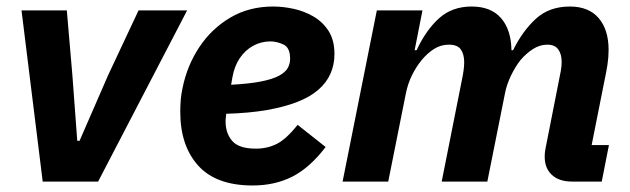

<svg xmlns="http://www.w3.org/2000/svg" viewBox="-20 -557 1934 589"><path d="M281 0H111L46 -525H185L202 -327L217 -125H224L312 -327L405 -525H554Z M755 12Q643 12 588 -49Q533 -110 533 -214Q533 -233 534.5 -251Q536 -269 540 -287Q554 -356 591.5 -412.5Q629 -469 686.5 -503Q744 -537 818 -537Q848 -537 880.5 -530Q913 -523 941.5 -506.5Q970 -490 988 -462Q1006 -434 1006 -391Q1006 -359 994 -331.5Q982 -304 957 -282Q932 -260 892.5 -244.5Q853 -229 799 -219.5Q745 -210 674 -208Q673 -199 672.5 -194Q672 -189 672 -185Q672 -148 692.5 -124.5Q713 -101 765 -101Q800 -101 829 -115.5Q858 -130 893 -174L979 -106Q930 -42 876.5 -15Q823 12 755 12ZM810 -430Q781 -430 756.5 -416.5Q732 -403 715.5 -378.5Q699 -354 693 -320L689 -297Q745 -300 780.5 -307Q816 -314 835.5 -324.5Q855 -335 862.5 -348Q870 -361 870 -377Q870 -411 849.5 -420.5Q829 -430 810 -430Z M1171 0H1031L1136 -525H1276L1252 -403H1258Q1287 -465 1327 -501Q1367 -537 1427 -537Q1486 -537 1517 -501.5Q1548 -466 1549 -403H1554Q1583 -462 1624 -499.5Q1665 -537 1728 -537Q1786 -537 1816.5 -501.5Q1847 -466 1847 -404Q1847 -381 1843.5 -358.5Q1840 -336 1835 -313L1795 -112H1848L1826 0H1735Q1695 0 1673 -20.5Q1651 -41 1651 -76Q1651 -85 1652 -92.5Q1653 -100 1654 -104L1695 -312Q1698 -326 1700.5 -340Q1703 -354 1703 -367Q1703 -391 1692.5 -405.5Q1682 -420 1659 -420Q1636 -420 1615 -406.5Q1594 -393 1577 -373Q1561 -353 1547.5 -325Q1534 -297 1529 -270L1475 0H1335L1397 -312Q1400 -326 1402 -340Q1404 -354 1404 -366Q1404 -391 1393.5 -405.5Q1383 -420 1357 -420Q1332 -420 1311 -406.5Q1290 -393 1273 -372Q1256 -351 1243.5 -325.5Q1231 -300 1225 -270Z"/></svg>

Font: IBM Plex Sans Var
Style: Italic
Weight: 400
Italic angle: -11.31°
Designer: Mike Abbink, Paul van der Laan, Pieter van Rosmalen
Foundry: Bold Monday
Version: Version 1.001